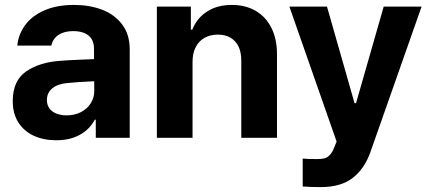

<svg xmlns="http://www.w3.org/2000/svg" viewBox="-20 -557 1738 776"><path d="M298.9 -225.3 252.1 -221.4Q213.5 -218 191.6 -200.2Q169.6 -182.4 169.6 -152.6Q169.6 -133 179.7 -119.1Q189.7 -105.2 207.9 -98Q226.1 -90.7 248.9 -90.7Q281.5 -90.7 307 -103.8Q332.5 -116.9 346.7 -139.5Q361 -162.1 361 -189.6L359.9 -360.7Q359.9 -383.3 350.3 -399.2Q340.7 -415.1 321.6 -423.2Q302.5 -431.3 275.7 -431.3Q239.5 -431.3 216.4 -415.9Q193.4 -400.5 187.5 -372.7H49.9Q54.6 -419.5 82.7 -456.9Q110.8 -494.3 160.9 -515.7Q210.9 -537.1 279.1 -537.1Q341 -537.1 391.6 -518.2Q442.1 -499.3 473.2 -458.9Q504.3 -418.5 504.3 -357.3V0H367.1V-73.4H363.2Q350.1 -48.4 328.7 -30Q307.3 -11.5 277.1 -0.8Q246.8 9.9 207.7 9.9Q156.4 9.9 116.8 -8.2Q77.1 -26.4 54.3 -62.1Q31.5 -97.8 31.5 -148.2Q31.5 -231.2 86.2 -268.7Q140.9 -306.3 228.5 -311.6Q243.2 -313.1 318.9 -316.4L366.9 -318.3L367.8 -229Q348 -228.4 298.9 -225.3Z M758.2 0H614V-530.3H751.4V-437.3H757.2Q776 -484.2 817.2 -510.6Q858.3 -537.1 916.9 -537.1Q972.1 -537.1 1013.3 -513.2Q1054.4 -489.3 1076.9 -444.4Q1099.5 -399.5 1099.5 -338V0H955.2V-312.8Q955.2 -345.5 944.1 -368.8Q933 -392 911.6 -404.6Q890.3 -417.1 860 -417.1Q829.8 -417.1 806.7 -404.1Q783.6 -391.1 770.9 -366.4Q758.2 -341.7 758.2 -307.3Z M1203.4 196.7V83.9L1227.9 85.5Q1242.9 85.9 1262.1 85.9Q1279.7 85.9 1291.4 82.9Q1303.1 79.9 1313.3 69.2Q1323.6 58.5 1331.4 37.3L1340.4 15L1149.6 -530.3H1301.6L1413 -139.8H1418.9L1530.8 -530.3H1683.9L1477 57.9Q1453 125.5 1405.1 162.4Q1357.2 199.2 1276.8 199.2Q1234.3 199.2 1203.4 196.7Z"/></svg>

Font: WEMIX Pretendard Variable
Style: Regular
Weight: 400
Designer: Base glyphs from Inter by Rasmus Andersson; Hangeul glyphs from Noto Sans CJK(Source Han Sans) by Jang Soo-young and Kan
Foundry: Kil Hyung-jin
Version: Version 1.000;Glyphs 3.2 (3208)